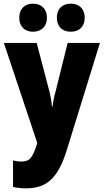

<svg xmlns="http://www.w3.org/2000/svg" viewBox="-20 -787 567 1047"><path d="M85 -690C85 -641 116 -614 160 -614C205 -614 236 -642 236 -690C236 -739 205 -767 160 -767C116 -767 85 -740 85 -690ZM290 -690C290 -642 320 -614 366 -614C412 -614 442 -642 442 -690C442 -739 412 -767 366 -767C321 -767 290 -740 290 -690ZM1 -553 183 -8 181 0C158 72 143 94 96 94C80 94 64 91 51 88V232C71 237 94 240 123 240C237 240 297 181 343 35L525 -553H349L283 -288C274 -256 269 -230 267 -207H263C262 -229 256 -262 249 -290L180 -553Z"/></svg>

Font: Noto Sans Gurmukhi Condensed Black
Style: Regular
Weight: 900
Width: 3
Designer: Jelle Bosma - Monotype Design Team
Foundry: Monotype Imaging Inc.
Version: Version 2.004